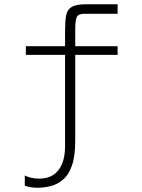

<svg xmlns="http://www.w3.org/2000/svg" viewBox="-20 -714 672 906"><path d="M156 172Q139 172 122.5 169Q106 166 97 162V114Q105 119 124 124Q143 129 165 129Q205 129 232 111Q259 93 273 59Q287 25 287 -23V-455H102V-496H287V-566Q287 -613 292 -641Q297 -669 318.5 -681.5Q340 -694 389 -694H535V-649H378Q350 -649 342.5 -634Q335 -619 335 -575V-496H535V-455H335V-49Q335 23 319.5 67Q304 111 277.5 133.5Q251 156 219.5 164Q188 172 156 172Z"/></svg>

Font: Atkinson Hyperlegible Mono ExtraLight
Style: Regular
Weight: 200
Monospace: yes
Designer: Elliott Scott, Megan Eiswerth, Linus Boman, Theodore Petrosky, Letters from Sweden
Foundry: Applied Design Works, Letters from Sweden
Version: Version 2.001